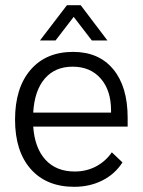

<svg xmlns="http://www.w3.org/2000/svg" viewBox="-20 -710 550 740"><path d="M472 -222H108Q114 -139 155.5 -94Q197 -49 268 -49Q313 -49 350 -68.5Q387 -88 411 -123L452 -84Q423 -39 374.5 -14.5Q326 10 266 10Q159 10 98.5 -58.5Q38 -127 38 -249Q38 -371 97.5 -440.5Q157 -510 262 -510Q361 -510 416.5 -443Q472 -376 472 -256ZM408 -284Q408 -362 368 -407.5Q328 -453 260 -453Q192 -453 152.5 -407Q113 -361 108 -276H408ZM238 -690H291L394 -554H334L264 -645L194 -554H134Z"/></svg>

Font: Sarabun Light
Style: Regular
Weight: 300
Designer: Suppakit Chalermlarp | Katatrad Co.,Ltd.
Foundry: Cadson Demak Co.,Ltd.
Version: Version 1.000; ttfautohint (v1.6)